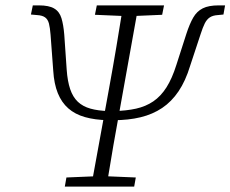

<svg xmlns="http://www.w3.org/2000/svg" viewBox="-20 -694 857 714"><path d="M382 -247Q333 -248 296 -258.5Q259 -269 234 -291Q209 -313 195 -347.5Q181 -382 178 -431L168 -565Q166 -591 162 -606.5Q158 -622 147.5 -629.5Q137 -637 117 -638L95 -640L102 -674H125Q162 -674 181.5 -662.5Q201 -651 208.5 -626.5Q216 -602 219 -565L228 -435Q231 -392 241 -362.5Q251 -333 269.5 -315.5Q288 -298 316.5 -290Q345 -282 384 -281ZM402 -247 404 -281Q450 -282 486 -290Q522 -298 550 -317Q578 -336 599 -369Q620 -402 636 -453L673 -568Q685 -605 698.5 -628.5Q712 -652 734 -663Q756 -674 793 -674H817L811 -640L791 -638Q772 -637 760.5 -629.5Q749 -622 741.5 -607Q734 -592 726 -567L687 -449Q670 -393 644 -354.5Q618 -316 583 -292.5Q548 -269 503 -258Q458 -247 402 -247ZM221 0 227 -34 347 -39H365L485 -34L479 0ZM319 0 385 -362Q400 -444 413 -521.5Q426 -599 438 -674H495L430 -312Q415 -230 401.5 -152.5Q388 -75 376 0ZM333 -639 340 -674H590L583 -639L468 -634H450Z"/></svg>

Font: Source Serif 4 Light
Style: Italic
Weight: 300
Italic angle: -12°
Designer: Frank Grießhammer
Foundry: Adobe Systems Incorporated
Version: Version 4.004;hotconv 1.0.116;makeotfexe 2.5.65601